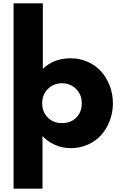

<svg xmlns="http://www.w3.org/2000/svg" viewBox="-20 -880 754 1160"><path d="M62 259.8V-859.9H238.8V-463.9Q304.2 -527.8 407.2 -527.8Q462.4 -527.8 510.3 -506.3Q558.1 -484.9 591.1 -448.2Q624 -411.6 643.1 -361.6Q662.1 -311.5 662.1 -255.9Q662.1 -200.2 643.1 -150.4Q624 -100.6 591.1 -64Q558.1 -27.3 510.3 -6.1Q462.4 15.1 407.2 15.1Q356.4 15.1 311.5 -5.1Q266.6 -25.4 236.8 -58.1V259.8ZM354 -136.2Q407.7 -136.2 440.9 -169.7Q474.1 -203.1 474.1 -255.9Q474.1 -308.6 439.5 -342.8Q404.8 -377 354 -377Q303.7 -377 269.3 -342.5Q234.9 -308.1 234.9 -255.9Q234.9 -203.6 268.6 -169.9Q302.2 -136.2 354 -136.2Z"/></svg>

Font: Hussar Preview
Style: Bold
Weight: 700
Foundry: Cannot Into Space Fonts, PlusOne Fonts
Version: Version 2.29RC2 "Millennial"